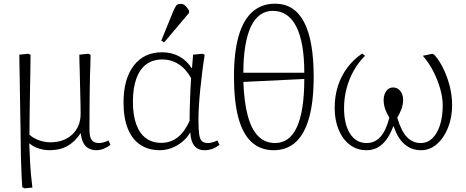

<svg xmlns="http://www.w3.org/2000/svg" viewBox="-20 -802 2530 1043"><path d="M113 221 101 215Q99 192 97 147Q95 102 93.5 46.5Q92 -9 92 -62Q92 -74 91.5 -107Q91 -140 90 -186.5Q89 -233 88.5 -283Q88 -333 87 -379.5Q86 -426 85.5 -459.5Q85 -493 85 -505L134 -510L146 -504Q146 -474 145 -423.5Q144 -373 143 -312Q142 -251 141 -188Q140 -125 140 -70Q163 -50 193 -39.5Q223 -29 254 -29Q328 -29 373 -72Q418 -115 418 -184Q418 -203 417.5 -231Q417 -259 416 -291.5Q415 -324 414.5 -356.5Q414 -389 413 -419Q412 -449 411.5 -471.5Q411 -494 411 -505L461 -510L472 -504Q472 -481 471 -454Q470 -427 469 -393Q468 -359 467.5 -315.5Q467 -272 466.5 -218Q466 -164 466 -96Q466 -71 471.5 -55Q477 -39 488.5 -32Q500 -25 520 -25Q529 -25 544 -29Q559 -33 569 -39L580 -16Q565 -3 544.5 5.5Q524 14 503 14Q479 14 460.5 3.5Q442 -7 432 -27.5Q422 -48 419 -77H417Q386 -31 345.5 -8.5Q305 14 249 14Q219 14 189 4Q159 -6 142 -22H139Q141 24 143 67.5Q145 111 148.5 149Q152 187 156 217Z M849 14Q786 14 741.5 -16Q697 -46 674 -104Q651 -162 651 -245Q651 -373 706.5 -445.5Q762 -518 860 -518Q912 -518 953 -496Q994 -474 1021 -432H1023L1029 -505L1080 -510L1092 -504Q1085 -463 1079 -414.5Q1073 -366 1068 -317.5Q1063 -269 1060.5 -226.5Q1058 -184 1058 -154Q1058 -100 1062 -72.5Q1066 -45 1077 -35Q1088 -25 1110 -25Q1120 -25 1133 -28.5Q1146 -32 1161 -39L1172 -16Q1158 -3 1136.5 5.5Q1115 14 1091 14Q1055 14 1035.5 -10.5Q1016 -35 1014 -82H1013Q997 -54 970.5 -32Q944 -10 912.5 2Q881 14 849 14ZM856 -26Q906 -26 944 -55Q982 -84 1010 -145Q1010 -168 1010.5 -195Q1011 -222 1012 -252Q1013 -282 1014.5 -314Q1016 -346 1018 -378Q990 -428 950 -453.5Q910 -479 862 -479Q810 -479 774.5 -452.5Q739 -426 720.5 -374.5Q702 -323 702 -249Q702 -177 720 -127Q738 -77 772.5 -51.5Q807 -26 856 -26ZM872 -572 856 -581 920 -738Q929 -759 936 -770Q943 -781 961 -781Q975 -781 985 -772.5Q995 -764 1007 -745V-732Z M1466 14Q1395 14 1346.5 -30.5Q1298 -75 1274.5 -164Q1251 -253 1251 -387Q1251 -517 1276 -605Q1301 -693 1351 -737.5Q1401 -782 1474 -782Q1579 -782 1631.5 -682.5Q1684 -583 1684 -385Q1684 -252 1659.5 -163.5Q1635 -75 1587 -30.5Q1539 14 1466 14ZM1474 -25Q1513 -25 1543 -46.5Q1573 -68 1593 -112Q1613 -156 1623 -221.5Q1633 -287 1633 -373L1302 -357Q1306 -247 1326 -173Q1346 -99 1383 -62Q1420 -25 1474 -25ZM1302 -407H1633Q1633 -572 1589.5 -657.5Q1546 -743 1462 -743Q1423 -743 1393 -721.5Q1363 -700 1343 -657.5Q1323 -615 1312.5 -552Q1302 -489 1302 -407Z M1971 14Q1920 14 1881 -15Q1842 -44 1820 -96.5Q1798 -149 1798 -217Q1798 -279 1815.5 -334Q1833 -389 1866.5 -434Q1900 -479 1947 -511L1963 -499Q1926 -462 1901 -417Q1876 -372 1862.5 -321Q1849 -270 1849 -215Q1849 -127 1881.5 -76Q1914 -25 1971 -25Q2016 -25 2046.5 -58.5Q2077 -92 2095 -163Q2085 -180 2078 -195.5Q2071 -211 2067.5 -227Q2064 -243 2064 -258Q2064 -288 2078.5 -307.5Q2093 -327 2115 -327Q2139 -327 2154.5 -308Q2170 -289 2170 -257Q2170 -248 2168.5 -240Q2167 -232 2165 -223Q2163 -214 2159 -205Q2155 -196 2150 -185Q2145 -174 2138 -163Q2159 -91 2190 -58Q2221 -25 2266 -25Q2302 -25 2328.5 -50.5Q2355 -76 2370 -122Q2385 -168 2385 -230Q2385 -272 2371 -321Q2357 -370 2332.5 -417Q2308 -464 2277 -499L2329 -510L2340 -504Q2370 -469 2391 -424Q2412 -379 2424 -330Q2436 -281 2436 -231Q2436 -163 2413.5 -107.5Q2391 -52 2353 -19Q2315 14 2268 14Q2215 14 2177.5 -18.5Q2140 -51 2119 -115H2116Q2101 -74 2079.5 -44.5Q2058 -15 2031 -0.5Q2004 14 1971 14Z"/></svg>

Font: Literata 18pt ExtraLight
Style: Regular
Weight: 250
Designer: Latin by Veronika Burian and Jose Scaglione. Greek by Irene Vlachou. Cyrillic by Vera Evstafieva.
Foundry: TypeTogether
Version: Version 3.103;gftools[0.9.29]